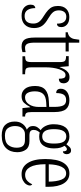

<svg xmlns="http://www.w3.org/2000/svg" viewBox="623 -1321 938 2224"><g transform="rotate(90 1092.0 -209.0)"><path d="M163 10Q99 10 66.5 -20Q34 -50 34 -94Q34 -123 46 -136Q58 -149 74 -149Q74 -93 96 -59Q118 -25 165 -25Q253 -25 253 -127Q253 -162 235.5 -188.5Q218 -215 167 -246Q124 -273 98 -296.5Q72 -320 60.5 -347Q49 -374 49 -412Q49 -474 84 -508.5Q119 -543 178 -543Q234 -543 264 -516.5Q294 -490 294 -451Q294 -400 254 -400Q254 -508 174 -508Q136 -508 118 -483.5Q100 -459 100 -422Q100 -380 122 -354Q144 -328 195 -298Q255 -264 280 -227Q305 -190 305 -135Q305 -68 267.5 -29Q230 10 163 10Z M518 10Q464 10 439.5 -23.5Q415 -57 415 -143V-500H354V-525Q394 -531 413 -557Q426 -573 431 -596Q436 -619 440 -658H474V-536H576V-500H474V-142Q474 -79 488.5 -54.5Q503 -30 533 -30Q548 -30 559.5 -32Q571 -34 584 -37V0Q572 3 555 6.5Q538 10 518 10Z M632 0V-31H634Q669 -31 684 -43Q699 -55 699 -105V-433Q699 -481 684 -493Q669 -505 633 -505H630V-536H747L756 -431H758Q768 -460 782.5 -486Q797 -512 818.5 -528.5Q840 -545 873 -545Q910 -545 927.5 -525.5Q945 -506 945 -476Q945 -452 932.5 -437Q920 -422 892 -422Q892 -457 884.5 -478Q877 -499 849 -499Q826 -499 809.5 -478.5Q793 -458 782 -424.5Q771 -391 765.5 -352Q760 -313 760 -275V-103Q760 -54 774.5 -42.5Q789 -31 824 -31H840V0Z M1092 10Q1042 10 1009 -29Q976 -68 976 -148Q976 -227 1020 -265Q1064 -303 1154 -306L1218 -309V-372Q1218 -439 1201.5 -472.5Q1185 -506 1139 -506Q1094 -506 1076 -476.5Q1058 -447 1058 -391Q1008 -391 1008 -445Q1008 -489 1044.5 -516.5Q1081 -544 1143 -544Q1210 -544 1244 -504.5Q1278 -465 1278 -369V-108Q1278 -60 1289 -45.5Q1300 -31 1327 -31H1330V0H1232L1223 -89H1219Q1197 -46 1170.5 -18Q1144 10 1092 10ZM1108 -30Q1158 -30 1188.5 -76Q1219 -122 1219 -191V-278L1165 -275Q1095 -271 1066.5 -238Q1038 -205 1038 -145Q1038 -93 1055 -61.5Q1072 -30 1108 -30Z M1550 240Q1466 240 1427 199.5Q1388 159 1388 90Q1388 49 1402 20.5Q1416 -8 1437.5 -25.5Q1459 -43 1482 -51Q1466 -59 1453 -76Q1440 -93 1440 -123Q1440 -152 1454.5 -173.5Q1469 -195 1488 -211Q1458 -229 1438.5 -269Q1419 -309 1419 -359Q1419 -544 1563 -544Q1591 -544 1613.5 -534Q1636 -524 1651 -509Q1663 -524 1680.5 -543.5Q1698 -563 1723 -563Q1744 -563 1755 -548.5Q1766 -534 1766 -514Q1766 -495 1758 -482Q1750 -469 1733 -469Q1733 -515 1708 -515Q1690 -515 1669 -487Q1682 -467 1690.5 -439Q1699 -411 1699 -364Q1699 -287 1665 -240.5Q1631 -194 1563 -194Q1552 -194 1537.5 -195.5Q1523 -197 1515 -200Q1504 -188 1494.5 -171.5Q1485 -155 1485 -130Q1485 -103 1500.5 -92Q1516 -81 1543 -81H1614Q1684 -81 1713.5 -40Q1743 1 1743 60Q1743 142 1694.5 191Q1646 240 1550 240ZM1560 -229Q1604 -229 1623.5 -262.5Q1643 -296 1643 -365Q1643 -442 1622.5 -475Q1602 -508 1559 -508Q1518 -508 1497 -473Q1476 -438 1476 -364Q1476 -229 1560 -229ZM1551 203Q1629 203 1660 164Q1691 125 1691 68Q1691 18 1670.5 -5.5Q1650 -29 1602 -29H1532Q1495 -29 1467.5 0.5Q1440 30 1440 86Q1440 135 1464.5 169Q1489 203 1551 203Z M1996 10Q1914 10 1868 -61.5Q1822 -133 1822 -263Q1822 -404 1865.5 -474Q1909 -544 1988 -544Q2063 -544 2103.5 -479.5Q2144 -415 2144 -298V-267H1882Q1883 -146 1915.5 -88.5Q1948 -31 2006 -31Q2048 -31 2074.5 -56Q2101 -81 2114 -113Q2120 -110 2124.5 -103Q2129 -96 2129 -85Q2129 -66 2114.5 -44Q2100 -22 2070.5 -6Q2041 10 1996 10ZM2084 -305Q2083 -394 2061.5 -450Q2040 -506 1989 -506Q1938 -506 1912 -452.5Q1886 -399 1883 -305Z"/></g></svg>

Font: Noto Serif ExtraCondensed Light
Style: Regular
Weight: 300
Width: 2
Designer: Monotype Design Team
Foundry: Monotype Imaging Inc.
Version: Version 2.014; ttfautohint (v1.8.4.7-5d5b)